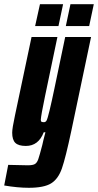

<svg xmlns="http://www.w3.org/2000/svg" viewBox="-61 -686 466 913"><path d="M-41 196 -22 98 71 100Q95 100 105 94Q115 88 121 71Q127 54 140 4Q141 -1 145 -18L155 -57H147Q122 8 62 8Q27 8 12 -6.5Q-3 -21 -3 -55Q-3 -76 10 -136L89 -510H212L153 -228Q134 -137 133 -116Q133 -109 136.5 -107Q140 -105 148 -105Q156 -105 160.5 -113Q165 -121 174.5 -160Q184 -199 198 -266L249 -510H372L278 -63Q251 64 233.5 114.5Q216 165 182 186Q148 207 76 207Q23 207 -41 196ZM106 -562 129 -666H239L217 -562ZM252 -562 274 -666H385L363 -562Z"/></svg>

Font: Saira Ultra Condensed Black
Style: Italic
Weight: 900
Width: 1
Italic angle: -12°
Designer: Hector Gatti with collaboration of the Omnibus-Type team
Foundry: Omnibus-Type
Version: Version 1.001; ttfautohint (v1.8)